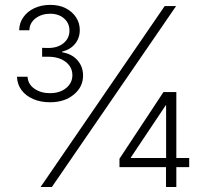

<svg xmlns="http://www.w3.org/2000/svg" viewBox="-20 -752 823 772"><path d="M181.2 -340.8Q143.1 -340.8 113.3 -353.8Q83.5 -366.7 66.4 -389.9Q49.3 -413.1 48.3 -443.4H90.8Q92.3 -413.6 118.2 -395.5Q144 -377.4 180.7 -377.4Q220.7 -377.4 245.8 -397.9Q271 -418.5 271 -449.7Q271 -482.4 244.1 -503.2Q217.3 -523.9 172.4 -523.9H149.4V-559.6L172.4 -559.1Q211.4 -558.6 235.4 -578.4Q259.3 -598.1 259.3 -628.9Q259.3 -658.7 237.8 -677.7Q216.3 -696.8 181.6 -696.8Q147.9 -696.8 123.5 -678.7Q99.1 -660.6 98.1 -630.4H57.1Q57.6 -660.2 74.2 -683.3Q90.8 -706.5 118.9 -719.5Q147 -732.4 182.1 -732.4Q217.8 -732.4 244.4 -718.8Q271 -705.1 285.9 -682.1Q300.8 -659.2 300.8 -631.3Q300.8 -598.6 281.5 -575.4Q262.2 -552.2 229.5 -544.4V-542Q269.5 -535.2 291.7 -509.5Q314 -483.9 314 -448.2Q314 -402.3 276.6 -371.6Q239.3 -340.8 181.2 -340.8ZM143.1 0 642.1 -727.5H688L188.5 0ZM460.4 -80.1V-113.8L637.2 -381.8H664.6V-328.1H646L506.3 -119.1V-116.7H740.7V-80.1ZM647.5 0V-90.3L647.9 -106V-381.8H689V0Z"/></svg>

Font: Inter 20pt ExtraLight
Style: Regular
Weight: 250
Version: Version 4.001;git-66647c0bb